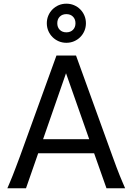

<svg xmlns="http://www.w3.org/2000/svg" viewBox="-20 -1011 721 1031"><path d="M334.5 -617.7 211.4 -263.7H459ZM19.5 0Q25.9 -14.6 32.7 -30.8Q39.6 -46.9 47.6 -67.1Q55.7 -87.4 65.4 -113.3Q75.2 -139.2 87.9 -173.3L283.2 -712.9H388.2L583.5 -173.3Q595.7 -139.2 605.5 -113.3Q615.2 -87.4 623.5 -67.1Q631.8 -46.9 638.7 -30.8Q645.5 -14.6 651.9 0H551.8L485.4 -188H185.1L119.6 0ZM231.4 -886.2Q231.4 -908.2 239.5 -927.2Q247.6 -946.3 262 -960.7Q276.4 -975.1 295.4 -983.2Q314.5 -991.2 336.4 -991.2Q358.4 -991.2 377.4 -983.2Q396.5 -975.1 410.9 -960.7Q425.3 -946.3 433.3 -927.2Q441.4 -908.2 441.4 -886.2Q441.4 -864.3 433.3 -845.2Q425.3 -826.2 410.9 -811.8Q396.5 -797.4 377.4 -789.3Q358.4 -781.2 336.4 -781.2Q314.5 -781.2 295.4 -789.3Q276.4 -797.4 262 -811.8Q247.6 -826.2 239.5 -845.2Q231.4 -864.3 231.4 -886.2ZM385.3 -886.2Q385.3 -908.2 371.8 -921.6Q358.4 -935.1 336.4 -935.1Q314.5 -935.1 301 -921.6Q287.6 -908.2 287.6 -886.2Q287.6 -864.3 301 -850.8Q314.5 -837.4 336.4 -837.4Q358.4 -837.4 371.8 -850.8Q385.3 -864.3 385.3 -886.2Z"/></svg>

Font: Andika New Basic
Style: Regular
Weight: 400
Designer: Victor Gaultney, Annie Olsen, Julie Remington, Don Collingsworth, Eric Hays
Foundry: SIL International
Version: Version 5.500